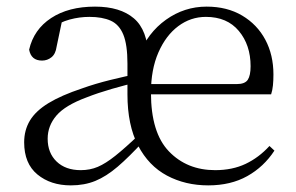

<svg xmlns="http://www.w3.org/2000/svg" viewBox="-20 -546 893 580"><path d="M194 14Q133 14 93 -19Q53 -52 53 -116Q53 -153 70.5 -182Q88 -211 126.5 -234.5Q165 -258 228 -279Q267 -293 313.5 -304.5Q360 -316 401 -324V-299Q361 -290 318 -277.5Q275 -265 242 -252Q177 -228 150.5 -197Q124 -166 124 -127Q124 -84 151 -58Q178 -32 224 -32Q252 -32 275.5 -42Q299 -52 328.5 -75.5Q358 -99 401 -140L417 -120H414Q370 -72 335.5 -42.5Q301 -13 268 0.5Q235 14 194 14ZM609 14Q540 14 484.5 -15.5Q429 -45 397 -106.5Q365 -168 365 -261V-354Q365 -411 352.5 -441.5Q340 -472 314.5 -483.5Q289 -495 250 -495Q220 -495 190.5 -487Q161 -479 129 -458L168 -486L151 -405Q148 -383 135.5 -373Q123 -363 107 -363Q74 -363 68 -396Q82 -457 134.5 -491.5Q187 -526 267 -526Q343 -526 384.5 -490.5Q426 -455 428 -375L399 -378Q426 -447 481.5 -486.5Q537 -526 604 -526Q666 -526 711.5 -499Q757 -472 781.5 -426Q806 -380 806 -321Q806 -303 804.5 -288Q803 -273 799 -261H395V-292H695Q720 -292 728.5 -305Q737 -318 737 -346Q737 -410 701.5 -452.5Q666 -495 602 -495Q556 -495 518.5 -467Q481 -439 458.5 -387.5Q436 -336 436 -266Q436 -145 490.5 -88.5Q545 -32 630 -32Q682 -32 722 -51Q762 -70 794 -105L809 -91Q777 -42 727 -14Q677 14 609 14Z"/></svg>

Font: Noto Serif KR ExtraLight Light
Style: Regular
Weight: 300
Version: Version 2.003-H1;hotconv 1.1.1;makeotfexe 2.6.0